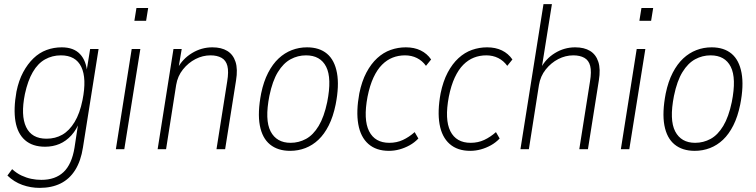

<svg xmlns="http://www.w3.org/2000/svg" viewBox="-20 -725 3674 933"><path d="M173 188Q129 188 88.5 173.5Q48 159 16 128L39 97Q61 117 84.5 128Q108 139 132 144Q156 149 181 149Q249 149 289 111Q329 73 342 -7L362 -138H368Q353 -96 327 -67.5Q301 -39 269 -25.5Q237 -12 199 -12Q138 -12 101.5 -44Q65 -76 55 -136Q45 -196 60 -280Q71 -334 92.5 -374Q114 -414 142.5 -441.5Q171 -469 206 -482Q241 -495 280 -495Q338 -495 369 -462Q400 -429 404 -369H399L418 -487H459L383 -8Q373 57 345.5 101Q318 145 274.5 166.5Q231 188 173 188ZM206 -51Q249 -51 283 -70.5Q317 -90 342.5 -132Q368 -174 381 -239Q402 -344 375 -400Q348 -456 276 -456Q234 -456 199 -436.5Q164 -417 139.5 -375Q115 -333 101 -268Q80 -164 107 -107.5Q134 -51 206 -51Z M633 -624 643 -686H700L690 -624ZM543 0 620 -487H662L584 0Z M746 0 823 -487H863L847 -392H842Q867 -439 913 -467Q959 -495 1012 -495Q1056 -495 1084.5 -477.5Q1113 -460 1124.5 -424.5Q1136 -389 1127 -334L1074 0H1032L1084 -329Q1092 -377 1085 -404.5Q1078 -432 1056.5 -444Q1035 -456 1003 -456Q965 -456 930 -438Q895 -420 869 -387.5Q843 -355 836 -312L787 0Z M1390 8Q1330 8 1292 -23Q1254 -54 1242.5 -116Q1231 -178 1249 -271Q1261 -329 1283 -371.5Q1305 -414 1334 -441Q1363 -468 1398 -481.5Q1433 -495 1472 -495Q1532 -495 1569 -464Q1606 -433 1617.5 -370.5Q1629 -308 1611 -217Q1599 -158 1577.5 -115.5Q1556 -73 1527.5 -46Q1499 -19 1464 -5.5Q1429 8 1390 8ZM1392 -31Q1432 -31 1467 -50Q1502 -69 1528.5 -113Q1555 -157 1570 -229Q1593 -345 1565 -400.5Q1537 -456 1467 -456Q1427 -456 1392 -437Q1357 -418 1330.5 -375Q1304 -332 1289 -259Q1266 -142 1295 -86.5Q1324 -31 1392 -31Z M1870 8Q1808 8 1770 -25.5Q1732 -59 1721 -121.5Q1710 -184 1726 -271Q1738 -330 1760.5 -372.5Q1783 -415 1813 -442.5Q1843 -470 1878.5 -482.5Q1914 -495 1952 -495Q1993 -495 2024 -480Q2055 -465 2075 -436L2050 -405Q2032 -430 2006 -443Q1980 -456 1948 -456Q1916 -456 1888 -445Q1860 -434 1836.5 -410.5Q1813 -387 1795 -348.5Q1777 -310 1766 -255Q1745 -144 1773.5 -87.5Q1802 -31 1872 -31Q1908 -31 1938 -45Q1968 -59 1995 -83L2013 -52Q1994 -32 1970.5 -19Q1947 -6 1921.5 1Q1896 8 1870 8Z M2265 8Q2203 8 2165 -25.5Q2127 -59 2116 -121.5Q2105 -184 2121 -271Q2133 -330 2155.5 -372.5Q2178 -415 2208 -442.5Q2238 -470 2273.5 -482.5Q2309 -495 2347 -495Q2388 -495 2419 -480Q2450 -465 2470 -436L2445 -405Q2427 -430 2401 -443Q2375 -456 2343 -456Q2311 -456 2283 -445Q2255 -434 2231.5 -410.5Q2208 -387 2190 -348.5Q2172 -310 2161 -255Q2140 -144 2168.5 -87.5Q2197 -31 2267 -31Q2303 -31 2333 -45Q2363 -59 2390 -83L2408 -52Q2389 -32 2365.5 -19Q2342 -6 2316.5 1Q2291 8 2265 8Z M2509 0 2621 -705H2662L2612 -392H2607Q2631 -439 2676.5 -467Q2722 -495 2775 -495Q2819 -495 2847.5 -477.5Q2876 -460 2887.5 -424.5Q2899 -389 2890 -334L2837 0H2795L2847 -329Q2855 -377 2848 -404.5Q2841 -432 2819.5 -444Q2798 -456 2766 -456Q2728 -456 2693 -438Q2658 -420 2632 -387.5Q2606 -355 2599 -312L2550 0Z M3087 -624 3097 -686H3154L3144 -624ZM2997 0 3074 -487H3116L3038 0Z M3356 8Q3296 8 3258 -23Q3220 -54 3208.5 -116Q3197 -178 3215 -271Q3227 -329 3249 -371.5Q3271 -414 3300 -441Q3329 -468 3364 -481.5Q3399 -495 3438 -495Q3498 -495 3535 -464Q3572 -433 3583.5 -370.5Q3595 -308 3577 -217Q3565 -158 3543.5 -115.5Q3522 -73 3493.5 -46Q3465 -19 3430 -5.5Q3395 8 3356 8ZM3358 -31Q3398 -31 3433 -50Q3468 -69 3494.5 -113Q3521 -157 3536 -229Q3559 -345 3531 -400.5Q3503 -456 3433 -456Q3393 -456 3358 -437Q3323 -418 3296.5 -375Q3270 -332 3255 -259Q3232 -142 3261 -86.5Q3290 -31 3358 -31Z"/></svg>

Font: Nunito Sans 10pt Condensed ExtraLight
Style: Italic
Weight: 250
Width: 3
Italic angle: -9°
Designer: Vernon Adams
Foundry: Vernon Adams
Version: Version 3.101;gftools[0.9.27]